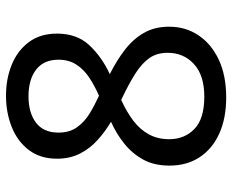

<svg xmlns="http://www.w3.org/2000/svg" viewBox="-87 -677 774 640"><g transform="rotate(-90 300.0 -357.0)"><path d="M295 10Q226 10 175 -13Q124 -36 96 -78.5Q68 -121 68 -179Q68 -230 88 -266.5Q108 -303 141 -329.5Q174 -356 214 -374Q182 -393 153.5 -418.5Q125 -444 108 -477.5Q91 -511 91 -554Q91 -610 120 -648Q149 -686 197 -705Q245 -724 301 -724Q357 -724 404 -705Q451 -686 479.5 -648Q508 -610 508 -554Q508 -488 469.5 -446.5Q431 -405 373 -378Q417 -356 453 -328.5Q489 -301 510 -265Q531 -229 531 -180Q531 -125 502 -82Q473 -39 420.5 -14.5Q368 10 295 10ZM298 -63Q369 -63 406.5 -97.5Q444 -132 444 -185Q444 -221 426.5 -246Q409 -271 374.5 -293Q340 -315 287 -340Q247 -322 217.5 -299.5Q188 -277 172 -247.5Q156 -218 156 -180Q156 -129 190 -96Q224 -63 298 -63ZM301 -414Q335 -429 362 -447Q389 -465 405 -490Q421 -515 421 -549Q421 -598 388 -623.5Q355 -649 299 -649Q244 -649 211 -624Q178 -599 178 -549Q178 -512 196 -487Q214 -462 242 -445Q270 -428 301 -414Z"/></g></svg>

Font: Noto Sans Mono
Style: Regular
Weight: 400
Designer: Monotype Design Team
Foundry: Monotype Imaging Inc.
Version: Version 2.014